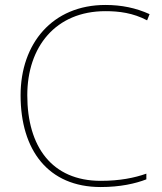

<svg xmlns="http://www.w3.org/2000/svg" viewBox="-20 -744 654 774"><path d="M405 -699C460 -699 516 -692 573 -662L583 -687C528 -712 470 -724 405 -724C191 -724 63 -568 63 -360C63 -139 174 10 386 10C465 10 526 -4 570 -21V-44C522 -27 463 -15 386 -15C189 -15 90 -153 90 -360C90 -555 204 -699 405 -699Z"/></svg>

Font: Noto Sans Gujarati UI Thin
Style: Regular
Weight: 100
Designer: Jelle Bosma - Monotype Design Team, Universal Thirst
Foundry: Monotype Imaging Inc.
Version: Version 2.106